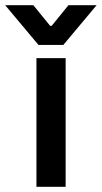

<svg xmlns="http://www.w3.org/2000/svg" viewBox="-66 -723 394 743"><path d="M75 -498H188V0H75ZM-46 -703H63L128 -623H134L199 -703H308L179 -549H83Z"/></svg>

Font: Chakra Petch SemiBold
Style: Regular
Weight: 600
Designer: Katatrad Aksorn Co.,Ltd.
Foundry: Cadson Demak Co.,Ltd.
Version: Version 1.000; ttfautohint (v1.6)